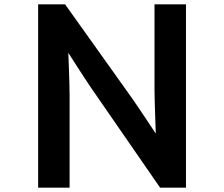

<svg xmlns="http://www.w3.org/2000/svg" viewBox="-20 -818 1040 891"><path d="M403 -410 723 53H843V-798H697V-406C697 -352 703 -198 703 -198C703 -198 623 -319 590 -366L282 -798H157V53H303V-375C303 -431 297 -573 297 -573C297 -573 374 -452 403 -410Z"/></svg>

Font: LINE Seed JP App_OTF Bold
Style: Regular
Weight: 700
Designer: LINE & Fontrix & Fontworks
Version: Version 1.009